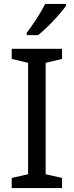

<svg xmlns="http://www.w3.org/2000/svg" viewBox="-20 -1030 379 984"><path d="M318 -1000V-1010H212C189 -965 146 -899 117 -862V-850H175C222 -886 293 -963 318 -1000ZM298 -66V-118L214 -137V-708L298 -728V-780H40V-728L124 -708V-137L40 -118V-66Z"/></svg>

Font: Noto Sans Malayalam UI
Style: Regular
Weight: 400
Designer: Jelle Bosma - Monotype Design Team
Foundry: Monotype Imaging Inc.
Version: Version 2.104